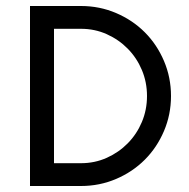

<svg xmlns="http://www.w3.org/2000/svg" viewBox="-20 -620 630 640"><path d="M550 -300Q550 -238 526.5 -183Q503 -128 462.5 -87.5Q422 -47 367 -23.5Q312 0 250 0H80V-600H250Q312 -600 367 -576.5Q422 -553 462.5 -512.5Q503 -472 526.5 -417Q550 -362 550 -300ZM470 -300Q470 -346 453 -386.5Q436 -427 406 -457.5Q376 -488 336 -506Q296 -524 250 -524H160V-76H250Q296 -76 336 -94Q376 -112 406 -142.5Q436 -173 453 -213.5Q470 -254 470 -300Z"/></svg>

Font: Gauge
Style: Regular
Weight: 400
Designer: Daniel Pimley
Foundry: Daniel Pimley
Version: Version 2.0